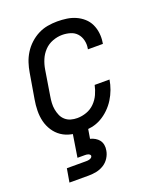

<svg xmlns="http://www.w3.org/2000/svg" viewBox="-140 -626 780 935"><g transform="rotate(-20 250.0 -159.0)"><path d="M201 8Q173 8 145 2Q117 -4 95 -19Q73 -34 58 -57Q43 -80 36.5 -106.5Q30 -133 30.5 -162Q31 -191 36 -219L58 -349Q62 -374 70 -398.5Q78 -423 92 -445.5Q106 -468 126 -486.5Q146 -505 169.5 -517Q193 -529 218.5 -533.5Q244 -538 269 -538Q294 -538 318 -534.5Q342 -531 363.5 -521.5Q385 -512 402.5 -496.5Q420 -481 430 -460Q440 -439 443 -414.5Q446 -390 442 -366Q442 -364 441.5 -362Q441 -360 441 -359H363Q364 -360 364 -361Q364 -362 364 -363Q368 -384 363 -405Q358 -426 344.5 -441Q331 -456 310.5 -462Q290 -468 269 -468Q244 -468 219 -458.5Q194 -449 176 -430Q158 -411 148 -387Q138 -363 134 -338L113 -208Q110 -191 109 -173.5Q108 -156 111 -139.5Q114 -123 120.5 -108Q127 -93 139.5 -82Q152 -71 168 -66.5Q184 -62 201 -62Q225 -62 249 -70.5Q273 -79 291 -97Q309 -115 319.5 -138Q330 -161 335 -185H412Q408 -160 399 -135.5Q390 -111 376 -88.5Q362 -66 342.5 -47Q323 -28 300 -15Q277 -2 251.5 3Q226 8 201 8ZM57 220 69 150H169Q174 150 178.5 149.5Q183 149 187.5 147.5Q192 146 196 143Q200 140 201 135Q202 131 198.5 127.5Q195 124 191 122.5Q187 121 182.5 120.5Q178 120 174 120H135L154 0H233L224 54Q237 57 249 64Q261 71 269 81.5Q277 92 279.5 106Q282 120 279 135Q276 154 264.5 172Q253 190 235 201Q217 212 197 216Q177 220 157 220Z"/></g></svg>

Font: Iosevka Curly Oblique
Style: Regular
Weight: 400
Italic angle: -9°
Monospace: yes
Designer: Belleve Invis
Foundry: Belleve Invis
Version: Version 11.1.0; ttfautohint (v1.8.3)